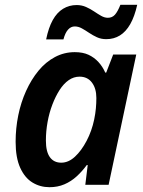

<svg xmlns="http://www.w3.org/2000/svg" viewBox="-20 -769 597 799"><path d="M186 10Q147 10 115 -9.5Q83 -29 64 -71Q45 -113 45 -179Q45 -235 56 -289Q67 -343 88.5 -390.5Q110 -438 140 -474.5Q170 -511 208.5 -531.5Q247 -552 291 -552Q325 -552 348.5 -541Q372 -530 389.5 -511Q407 -492 418 -467H422L451 -542H547L432 0H335L345 -82H341Q322 -56 299 -35Q276 -14 248 -2Q220 10 186 10ZM235 -92Q265 -92 292 -117Q319 -142 340.5 -183Q362 -224 372 -272Q377 -296 379 -318Q381 -340 381 -361Q381 -401 362.5 -425.5Q344 -450 311 -450Q287 -450 266 -435.5Q245 -421 228 -394.5Q211 -368 198 -334Q185 -300 178 -261.5Q171 -223 171 -184Q171 -138 187.5 -115Q204 -92 235 -92ZM172 -605Q182 -654 199.5 -685.5Q217 -717 242.5 -732.5Q268 -748 299 -748Q320 -748 338 -740Q356 -732 371.5 -721.5Q387 -711 401 -703Q415 -695 429 -695Q447 -695 458.5 -708Q470 -721 481 -749H551Q540 -700 522 -668.5Q504 -637 479 -621.5Q454 -606 422 -606Q401 -606 383.5 -614Q366 -622 350.5 -632.5Q335 -643 320.5 -651Q306 -659 291 -659Q275 -659 263 -645.5Q251 -632 244 -605Z"/></svg>

Font: Noto Sans Display SemiBold
Style: Italic
Weight: 600
Italic angle: -12°
Designer: Monotype Design Team
Foundry: Monotype Imaging Inc.
Version: Version 2.003